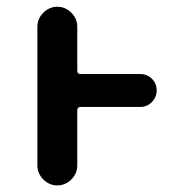

<svg xmlns="http://www.w3.org/2000/svg" viewBox="-20 -568 540 569"><path d="M90.8 -78.1V-488.3Q90.8 -512.7 108.4 -530.3Q126 -547.9 149.9 -547.9Q173.8 -547.9 191.4 -530.3Q209 -512.7 209 -488.3V-358.4Q209 -348.6 218.8 -348.6H395.5Q416 -348.6 430.2 -334.5Q444.3 -320.3 444.3 -300.3Q444.3 -280.3 430.2 -265.6Q416 -251 395.5 -251H218.8Q209 -251 209 -241.2V-78.1Q209 -53.7 191.4 -36.1Q173.8 -18.6 149.9 -18.6Q126 -18.6 108.4 -36.1Q90.8 -53.7 90.8 -78.1Z"/></svg>

Font: Rounded-X Mgen+ 1mn medium
Style: Regular
Weight: 500
Designer: [Source Han Sans]
Ryoko NISHIZUKA  (kana & ideographs); Paul D. Hunt (Latin, Greek & Cyrillic); Wenlong ZHANG  (bopomofo
Version: Version 1.059.20150602